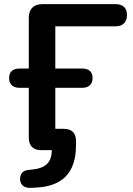

<svg xmlns="http://www.w3.org/2000/svg" viewBox="-20 -725 641 927"><path d="M129 182Q106 183 92.5 173Q79 163 77 143Q76 123 86 110Q96 97 121 95L132 94Q185 89 207.5 66Q230 43 230 0H178Q150 0 134.5 -15.5Q119 -31 119 -60V-301H74Q50 -301 37 -313.5Q24 -326 24 -348Q24 -371 37 -382.5Q50 -394 74 -394H119V-639Q119 -671 136 -688Q153 -705 185 -705H538Q565 -705 579 -691.5Q593 -678 593 -652Q593 -627 579 -612.5Q565 -598 538 -598H247V-394H377Q401 -394 414 -382.5Q427 -371 427 -348Q427 -326 414 -313.5Q401 -301 377 -301H247V-45L189 -103H288Q317 -103 332 -88Q347 -73 347 -44V-25Q347 41 325.5 86Q304 131 260.5 154.5Q217 178 150 181Z"/></svg>

Font: Nunito
Style: Bold
Weight: 700
Designer: Vernon Adams
Foundry: Vernon Adams
Version: Version 3.602